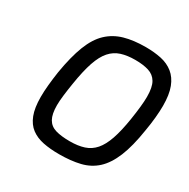

<svg xmlns="http://www.w3.org/2000/svg" viewBox="-167 -897 1041 1056"><g transform="rotate(30 353.0 -368.5)"><path d="M342 6Q287 6 242 -3Q197 -12 165 -36Q133 -60 116 -104Q99 -148 99 -217Q99 -252 103 -293.5Q107 -335 114 -382Q132 -490 159.5 -560.5Q187 -631 229 -670.5Q271 -710 328.5 -726.5Q386 -743 463 -743Q517 -743 561.5 -733.5Q606 -724 638.5 -698Q671 -672 688.5 -626.5Q706 -581 706 -510Q706 -477 702 -434.5Q698 -392 690 -346Q673 -236 644.5 -167Q616 -98 574.5 -60Q533 -22 475.5 -8Q418 6 342 6ZM359 -85Q411 -85 449 -97.5Q487 -110 513.5 -140.5Q540 -171 558.5 -224.5Q577 -278 590 -361Q597 -406 601 -444Q605 -482 605 -509Q605 -570 587 -600.5Q569 -631 534 -642Q499 -653 448 -653Q398 -653 360 -641Q322 -629 294.5 -598Q267 -567 248 -511Q229 -455 215 -366Q208 -323 203.5 -285.5Q199 -248 199 -222Q199 -166 216 -136Q233 -106 268.5 -95.5Q304 -85 359 -85Z"/></g></svg>

Font: Exo Thin Medium
Style: Italic
Weight: 500
Italic angle: -9°
Version: Version 2.000